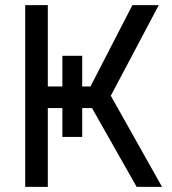

<svg xmlns="http://www.w3.org/2000/svg" viewBox="-20 -727 668 747"><path d="M299.8 -509.8V-390.6H332L495.1 -707H597.7L411.1 -354.5L610.4 0H511.7L337.9 -306.6H299.8V-194.3H222.7V-306.6H166V0H78.1V-707H166V-390.6H222.7V-509.8Z"/></svg>

Font: Pretendard JP
Style: Regular
Weight: 400
Designer: Base glyphs from Inter by Rasmus Andersson; Hangeul glyphs from Noto Sans CJK(Source Han Sans) by Jang Soo-young and Kan
Foundry: Kil Hyung-jin
Version: Version 1.309